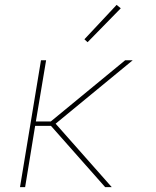

<svg xmlns="http://www.w3.org/2000/svg" viewBox="-20 -767 640 787"><path d="M411 0 189 -251H124L83 0H62L148 -520H169L127 -269H188L493 -520H524L208 -260L438 0ZM339 -594 326 -606 458 -747 475 -733Z"/></svg>

Font: Iosevka Aile Thin Oblique
Style: Regular
Weight: 100
Italic angle: -9°
Designer: Belleve Invis
Foundry: Belleve Invis
Version: Version 31.1.0; ttfautohint (v1.8.4)